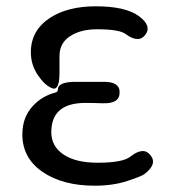

<svg xmlns="http://www.w3.org/2000/svg" viewBox="-20 -577 541 610"><path d="M281 13Q179 13 115 -31Q51 -75 51 -150Q51 -205 85 -241Q114 -272 156 -283Q164 -285 164 -293Q164 -316 216 -317H308Q361 -318 360 -283Q360 -247 307 -249H303Q277 -250 251 -250Q143 -250 143 -157Q143 -112 182 -86Q221 -60 290 -60Q371 -60 395 -80Q436 -112 458 -84Q481 -56 439 -24Q430 -17 384.5 -2Q339 13 281 13ZM169 -346Q169 -288 146 -296.5Q123 -305 100.5 -338Q78 -371 78 -411Q78 -481 140 -521Q196 -557 285 -557Q378 -557 421 -526Q463 -495 442 -467Q421 -438 379 -469Q359 -484 288 -484Q236 -484 202.5 -462Q169 -440 169 -399Z"/></svg>

Font: Resource Han Rounded KR
Style: Regular
Weight: 400
Designer: Cyano Hao (round all glyphs); Ryoko NISHIZUKA 西塚涼子 (kana, bopomofo & ideographs); Paul D. Hunt (Latin, Greek & Cyrillic)
Foundry: Cyano Hao
Version: 0.990